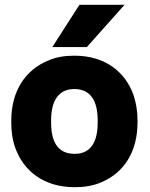

<svg xmlns="http://www.w3.org/2000/svg" viewBox="-20 -770 626 800"><path d="M27 -259C27 -221 32 -186 44 -153C78 -59 161 10 291 10C332 10 370 4 403 -11C496 -50 553 -137 553 -260V-269C553 -307 547 -342 536 -375C502 -469 420 -538 290 -538C249 -538 212 -532 179 -517C86 -478 27 -391 27 -268ZM193 -259V-269C193 -343 219 -399 290 -399C361 -399 387 -344 387 -269V-259C387 -184 362 -129 291 -129C218 -129 193 -183 193 -259ZM198 -574H342L499 -750H311Z"/></svg>

Font: Asimov Pro
Style: Ult
Weight: 900
Designer: Google
Version: Version 2.000980; 2014